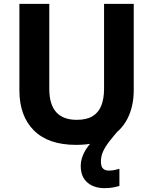

<svg xmlns="http://www.w3.org/2000/svg" viewBox="-20 -734 787 986"><path d="M498.3 95.4Q498.3 122 509.4 132Q520.5 142.1 539.1 142.1Q553.6 142.1 568.8 139Q583.9 135.9 593.2 133V220.8Q577.9 225.4 559.7 228.8Q541.4 232.2 517.1 232.2Q461.7 232.2 428.2 202.8Q394.6 173.5 394.6 117.6Q394.6 89.9 406.9 60.9Q419.3 31.9 443.5 3.3Q467.7 -25.4 502.4 -51.6L593.4 -70.5Q563.4 -35.9 541.9 -8.3Q520.4 19.3 509.4 43.8Q498.3 68.4 498.3 95.4ZM666.8 -271.5Q666.8 -187.8 634.4 -124.3Q602 -60.8 536.2 -25.4Q470.4 10 370.5 10Q228.4 10 154 -64.3Q79.6 -138.7 79.6 -269.9V-714H233.1V-277.8Q233.1 -197.6 268.6 -158.1Q304.1 -118.6 374.3 -118.6Q424.1 -118.6 454.8 -136.9Q485.5 -155.3 500 -191Q514.4 -226.7 514.4 -278.8V-714H666.8Z"/></svg>

Font: Noto Sans Khmer UI
Style: Regular
Weight: 400
Designer: Danh Hong and the Monotype Design Team
Foundry: Monotype Imaging Inc.
Version: Version 2.002